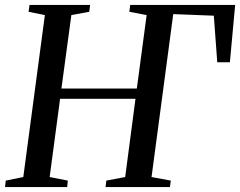

<svg xmlns="http://www.w3.org/2000/svg" viewBox="-24 -763 978 783"><path d="M-3.5 0 -0.5 -26.5 71 -41 159 -701.5 92.5 -715 96.5 -743H343.5L340 -715L267 -701.5L226.5 -402H534L574 -701.5L503.5 -715L507 -743H935L913.5 -509H862L848 -699L682.5 -705.5L594 -41L672.5 -26.5L669 0H406.5L409.5 -26.5L486.5 -41L528.5 -360H221L178.5 -41L252.5 -26.5L250 0Z"/></svg>

Font: Merriweather 96pt
Style: Italic
Weight: 400
Italic angle: -7.8°
Version: Version 2.101